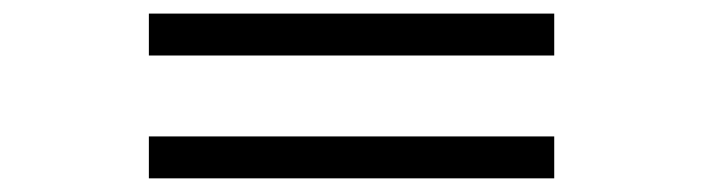

<svg xmlns="http://www.w3.org/2000/svg" viewBox="-20 -442 1040 284"><path d="M200.2 -178.2V-240.2H799.8V-178.2ZM200.2 -359.9V-421.9H799.8V-359.9Z"/></svg>

Font: Charis SIL CyrE
Style: Bold Italic
Weight: 700
Italic angle: -11°
Foundry: SIL International
Version: Version 5.000